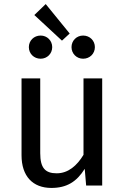

<svg xmlns="http://www.w3.org/2000/svg" viewBox="-20 -913 615 945"><path d="M86 -149C86 -46 141 12 233 12C308 12 357 -18 397 -82L404 0H483V-527H391V-151C359 -98 316 -60 259 -60C202 -60 178 -87 178 -159V-527H86ZM285 -713 323 -748 205 -893 149 -839ZM332 -681C332 -649 357 -624 389 -624C422 -624 447 -649 447 -681C447 -713 422 -738 389 -738C357 -738 332 -713 332 -681ZM180 -624C212 -624 237 -649 237 -681C237 -713 212 -738 180 -738C147 -738 122 -713 122 -681C122 -649 147 -624 180 -624Z"/></svg>

Font: FiraGO Unicode
Style: Regular
Weight: 400
Designer: bBox Type
Foundry: bBox Type GmbH
Version: Version 1.001;PS 001.001;hotconv 1.0.88;makeotf.lib2.5.64775